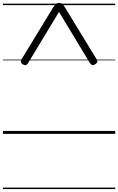

<svg xmlns="http://www.w3.org/2000/svg" viewBox="-20 -910 803 1305"><path d="M127 -508 341 -859Q352 -875 360 -882.5Q368 -890 381 -890Q396 -890 404 -882.5Q412 -875 422 -859L636 -508Q643 -497 641 -489Q639 -481 627 -473Q615 -465 607 -467.5Q599 -470 592 -480L381 -829L170 -480Q164 -470 155.5 -467.5Q147 -465 134 -473Q123 -481 122 -489Q121 -497 127 -508ZM0 365H763V375H0ZM0 -20H763V0H0ZM0 -505H763V-500H0ZM0 -885H763V-875H0Z"/></svg>

Font: Playwrite GB S Guides
Style: Regular
Weight: 400
Designer: Veronika Burian, José Scaglione
Foundry: TypeTogether
Version: Version 1.003